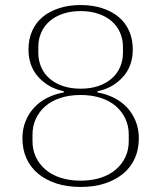

<svg xmlns="http://www.w3.org/2000/svg" viewBox="-20 -730 640 762"><path d="M300 12Q246 12 203.5 -2Q161 -16 131 -41Q101 -66 85 -101.5Q69 -137 69 -181Q69 -218 81.5 -249Q94 -280 116 -303.5Q138 -327 168 -342Q198 -357 233 -363V-368Q173 -380 133 -423.5Q93 -467 93 -534Q93 -574 107.5 -607Q122 -640 149 -662.5Q176 -685 214.5 -697.5Q253 -710 300 -710Q347 -710 385.5 -697.5Q424 -685 451 -662.5Q478 -640 492.5 -607Q507 -574 507 -534Q507 -467 467 -423.5Q427 -380 367 -368V-363Q402 -357 432 -342Q462 -327 484 -303.5Q506 -280 518.5 -249Q531 -218 531 -181Q531 -137 515 -101.5Q499 -66 469 -41Q439 -16 396.5 -2Q354 12 300 12ZM300 -13Q344 -13 379.5 -24.5Q415 -36 439.5 -57Q464 -78 477.5 -106.5Q491 -135 491 -170V-196Q491 -230 477.5 -259Q464 -288 439.5 -309Q415 -330 379.5 -341.5Q344 -353 300 -353Q256 -353 220.5 -341.5Q185 -330 160.5 -309Q136 -288 122.5 -259Q109 -230 109 -196V-170Q109 -135 122.5 -106.5Q136 -78 160.5 -57Q185 -36 220.5 -24.5Q256 -13 300 -13ZM300 -378Q339 -378 370 -388.5Q401 -399 423 -418Q445 -437 456.5 -463.5Q468 -490 468 -521V-543Q468 -574 456.5 -600.5Q445 -627 423 -646Q401 -665 370 -675.5Q339 -686 300 -686Q261 -686 230 -675.5Q199 -665 177 -646Q155 -627 143.5 -600.5Q132 -574 132 -543V-521Q132 -490 143.5 -463.5Q155 -437 177 -418Q199 -399 230 -388.5Q261 -378 300 -378Z"/></svg>

Font: IBM Plex Serif ExtLt
Style: Regular
Weight: 200
Designer: Mike Abbink, Paul van der Laan, Pieter van Rosmalen
Foundry: Bold Monday
Version: Version 3.001